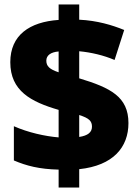

<svg xmlns="http://www.w3.org/2000/svg" viewBox="-20 -780 617 858"><path d="M242 -22V58H334V-24C486 -40 554 -122 554 -230C554 -348 473 -388 334 -430V-551C387 -546 443 -533 492 -512L535 -646C481 -668 415 -688 334 -692V-760H242V-691C112 -682 26 -623 26 -502C26 -374 118 -325 242 -289V-166C181 -171 105 -188 42 -216V-63C98 -39 156 -24 242 -22ZM242 -550V-457C202 -470 187 -484 187 -509C187 -532 206 -547 242 -550ZM334 -168V-266C378 -252 391 -239 391 -214C391 -189 373 -174 334 -168Z"/></svg>

Font: Noto Sans Myanmar UI Black
Style: Regular
Weight: 900
Designer: Monotype Design Team
Foundry: Monotype Imaging Inc.
Version: Version 2.103